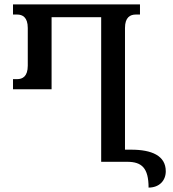

<svg xmlns="http://www.w3.org/2000/svg" viewBox="-20 -734 786 871"><path d="M575 -55H547V-607C547 -656 571 -668 596 -668H615V-714H39V-668H58C82 -668 106 -656 106 -607V-436C106 -387 82 -375 58 -375H39V-329H214V-656H439V0H557C623 0 654 28 654 117C703 117 732 85 732 43C732 -28 668 -55 575 -55Z"/></svg>

Font: Noto Serif Georgian Condensed Medium
Style: Regular
Weight: 500
Width: 3
Designer: Monotype Design Team, Akaki Razmadze
Foundry: Google LLC
Version: Version 2.003